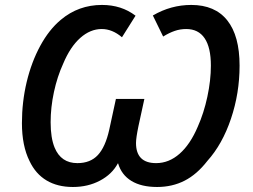

<svg xmlns="http://www.w3.org/2000/svg" viewBox="-20 -744 1018 774"><path d="M99.1 -94.7Q68.4 -156.2 68.4 -247.6Q68.4 -333 87.6 -413.6Q106.9 -494.1 142.3 -559.3Q177.7 -624.5 225.1 -664.1Q296.4 -724.1 391.1 -724.1Q469.7 -724.1 526.4 -680.7L471.7 -593.8Q432.6 -627 390.1 -627Q343.8 -627 303.5 -591.1Q263.2 -555.2 234.9 -487.8Q210.9 -435.5 197.5 -373.3Q184.1 -311 184.1 -251Q184.1 -188 200.2 -148.9Q226.1 -86.4 292 -86.4Q344.2 -86.4 374.5 -118.9Q404.8 -151.4 420.4 -221.2L447.3 -345.2H562L538.1 -235.4Q528.3 -188 528.3 -167.5Q528.3 -86.4 609.4 -86.4Q661.1 -86.4 704.1 -124.3Q747.1 -162.1 777.3 -233.4Q801.8 -288.1 815.9 -354Q830.1 -419.9 830.1 -479.5Q830.1 -552.7 804.9 -589.8Q779.8 -627 730.5 -627Q706.5 -627 684.3 -619.4Q662.1 -611.8 637.7 -596.7L596.2 -681.6Q668.9 -724.1 751 -724.1Q846.7 -724.1 896.2 -661.9Q945.8 -599.6 945.8 -479.5Q945.8 -368.2 911.1 -265.4Q876.5 -162.6 815.9 -95.2Q773.9 -41 724.1 -15.6Q674.3 9.8 613.3 9.8Q549.8 9.8 509.8 -14.6Q469.7 -39.1 456.1 -85.4H455.1Q431.6 -41.5 383.1 -15.9Q334.5 9.8 273.9 9.8Q211.9 9.8 167.7 -16.6Q123.5 -43 99.1 -94.7Z"/></svg>

Font: Viking Open Sans Light
Style: Bold Italic
Weight: 600
Italic angle: -12°
Foundry: Ascender Corporation
Version: Version 2.000